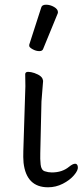

<svg xmlns="http://www.w3.org/2000/svg" viewBox="-20 -784 351 815"><path d="M155 -752Q158 -764 175.5 -764Q193 -764 209.5 -754.5Q226 -745 226 -732Q226 -729 225 -727L163 -576Q160 -567 146.5 -567Q133 -567 118.5 -575Q104 -583 104 -589.5Q104 -596 105 -597ZM86 -364Q89 -419 87 -470Q88 -479 99.5 -479Q111 -479 126 -474Q160 -462 162 -444L163 -441L156 -353L151 -135Q150 -109 152.5 -85.5Q155 -62 170 -57Q185 -52 200 -52Q244 -52 273 -76Q289 -89 299 -89Q309 -89 310.5 -75Q312 -61 294 -40Q276 -19 246.5 -4Q217 11 184 11Q92 11 80 -93Q78 -117 79 -143Z"/></svg>

Font: LXGW WenKai
Style: Regular
Weight: 400
Designer: LXGW / Fontworks Inc.
Foundry: LXGW / Fontworks Inc.
Version: Version 1.520; June 14, 2025